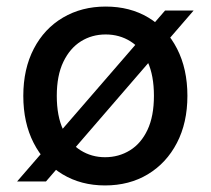

<svg xmlns="http://www.w3.org/2000/svg" viewBox="-20 -553 642 585"><path d="M32 0 483 -521H570L120 0ZM300 12Q227 12 170.5 -22Q114 -56 82.5 -117.5Q51 -179 51 -261Q51 -343 83 -404.5Q115 -466 172 -499.5Q229 -533 302 -533Q376 -533 432 -499.5Q488 -466 519.5 -404.5Q551 -343 551 -261Q551 -179 519 -117.5Q487 -56 430.5 -22Q374 12 300 12ZM300 -74Q342 -74 376 -95Q410 -116 429.5 -157.5Q449 -199 449 -261Q449 -323 430 -364.5Q411 -406 377.5 -427Q344 -448 302 -448Q260 -448 226.5 -427Q193 -406 173 -364.5Q153 -323 153 -261Q153 -199 172.5 -157.5Q192 -116 225.5 -95Q259 -74 300 -74Z"/></svg>

Font: DM Sans 10pt Medium
Style: Regular
Weight: 500
Version: Version 4.004;gftools[0.9.30]